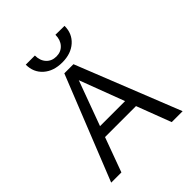

<svg xmlns="http://www.w3.org/2000/svg" viewBox="-232 -1001 1144 1144"><g transform="rotate(-45 340.0 -429.0)"><path d="M466 -218H205L125 0H39L302 -658H379L641 0H549ZM441 -285 334 -568 230 -285ZM503 -857 427 -858Q427 -815 403 -788.5Q379 -762 340 -762Q301 -762 277 -788Q253 -814 253 -857H176Q176 -792 221 -752Q266 -712 340 -712Q413 -712 458 -752Q503 -792 503 -857Z"/></g></svg>

Font: Ysabeau Medium
Style: Regular
Weight: 500
Designer: Christian Thalmann (Catharsis Fonts)
Version: Version 0.003